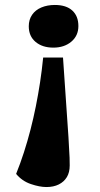

<svg xmlns="http://www.w3.org/2000/svg" viewBox="-20 -544 404 774"><path d="M256 9Q257 35 258.5 55Q260 75 260.5 91.5Q261 108 261 123Q261 151 249.5 170Q238 189 217 199.5Q196 210 167 210Q140 210 104.5 198Q69 186 45 157Q62 115 76.5 70Q91 25 103 -21.5Q115 -68 124.5 -115.5Q134 -163 141.5 -212Q149 -261 154 -312H234ZM296 -439Q296 -400 267.5 -376Q239 -352 195 -352Q151 -352 123.5 -375Q96 -398 96 -438Q96 -465 109.5 -484.5Q123 -504 147 -514Q171 -524 201 -524Q247 -524 271.5 -501.5Q296 -479 296 -439Z"/></svg>

Font: Literata ExtraBold
Style: Italic
Weight: 800
Italic angle: -2°
Designer: Latin by Veronika Burian and Jose Scaglione. Greek by Irene Vlachou. Cyrillic by Vera Evstafieva
Foundry: TypeTogether
Version: Version 3.002